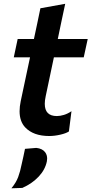

<svg xmlns="http://www.w3.org/2000/svg" viewBox="-20 -703 482 1010"><path d="M239 12.5Q155.5 12.5 112.5 -33Q83 -64.5 83 -118Q83 -142 89 -171Q101.5 -229.5 113 -284Q124.5 -338 138 -401.5H52.5L73 -498H158.5Q167.5 -541.5 176 -580Q184 -618.5 192.5 -659.5L323 -683Q312.5 -633.5 303.5 -591.5Q294.5 -549 284 -498H441.5L420.5 -401.5H263.5L220.5 -197.5Q215.5 -174.5 215.5 -157Q215.5 -92.5 279 -92.5Q296 -92.5 316 -98.5Q336 -104.5 356 -118L342.5 -11.5Q327.5 -1.5 297 5.5Q266.5 12.5 239 12.5ZM40 287.5Q64.5 258 75.5 228.5Q86.5 199 94 160.5L103 120.5Q107 100 111.5 80L171 75Q203.5 78.5 218 98.5Q228 112.5 228 131Q228 138 226.5 146Q217.5 190 183 226.5Q148.5 263 97.5 285.5Z"/></svg>

Font: Heraclito SemiBold
Style: Italic
Weight: 600
Italic angle: -12°
Designer: Kostas Bartsokas (font) & Cristiano Sobral (main changes)
Foundry: Kostas Bartsokas (font) & Cristiano Sobral (main changes)
Version: Version 1.00;July 8, 2020;FontCreator 13.0.0.2655 64-bit